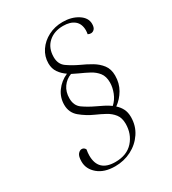

<svg xmlns="http://www.w3.org/2000/svg" viewBox="-165 -744 758 846"><g transform="rotate(-30 213.5 -321.5)"><path d="M171 12Q116 12 84 -15Q52 -42 52 -80Q52 -107 61 -117.5Q70 -128 80 -128Q92 -128 98 -116Q95 -100 95 -86Q95 -4 181 -4Q240 -4 272 -40Q304 -76 304 -128Q304 -158 289.5 -176.5Q275 -195 253 -207Q231 -219 206 -230Q170 -246 140.5 -270.5Q111 -295 111 -335Q111 -372 132.5 -402Q154 -432 190 -448Q169 -462 155.5 -481.5Q142 -501 142 -528Q142 -563 161.5 -592Q181 -621 214 -638Q247 -655 287 -655Q332 -655 364 -634.5Q396 -614 396 -583Q396 -565 388.5 -557Q381 -549 371 -549Q363 -549 356 -553Q357 -558 357.5 -563Q358 -568 358 -572Q358 -605 337.5 -622Q317 -639 280 -639Q234 -639 205 -612.5Q176 -586 176 -540Q176 -504 201.5 -486Q227 -468 259 -453Q286 -441 311.5 -426Q337 -411 353.5 -389.5Q370 -368 370 -335Q370 -296 352 -265Q334 -234 306 -214Q321 -201 330 -183.5Q339 -166 339 -142Q339 -97 315.5 -62Q292 -27 254 -7.5Q216 12 171 12ZM228 -260Q245 -252 262 -243.5Q279 -235 294 -224Q314 -242 324.5 -268.5Q335 -295 335 -320Q335 -351 320.5 -369.5Q306 -388 283.5 -400Q261 -412 236 -423Q218 -431 205 -438Q178 -428 161.5 -404.5Q145 -381 145 -348Q145 -311 170.5 -293Q196 -275 228 -260Z"/></g></svg>

Font: Petrona Thin
Style: Italic
Weight: 100
Italic angle: -9°
Designer: Ringo R. Seeber
Foundry: Ringo R. Seeber
Version: Version 2.001; ttfautohint (v1.8.3)